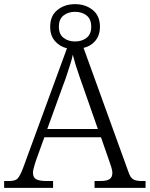

<svg xmlns="http://www.w3.org/2000/svg" viewBox="-22 -906 722 926"><path d="M-2 0V-33H22Q51 -33 62.5 -44.5Q74 -56 89 -95L301 -673Q265 -682 242.5 -708.5Q220 -735 220 -777Q220 -830 255 -858Q290 -886 340 -886Q390 -886 425 -858Q460 -830 460 -777Q460 -736 438 -709.5Q416 -683 381 -675L597 -78Q606 -50 620 -41.5Q634 -33 661 -33H680V0H434V-33H461Q494 -33 507 -42.5Q520 -52 520 -73Q520 -83 514.5 -101Q509 -119 503 -135L465 -244H192L154 -139Q151 -131 147 -118Q143 -105 140 -93Q137 -81 137 -73Q137 -50 152.5 -41.5Q168 -33 203 -33H234V0ZM206 -284H450L381 -481Q371 -510 361 -538Q351 -566 343 -592.5Q335 -619 329 -642Q325 -621 317 -596.5Q309 -572 300.5 -545.5Q292 -519 281 -491ZM340 -706Q373 -706 395.5 -723.5Q418 -741 418 -777Q418 -814 395.5 -831.5Q373 -849 340 -849Q307 -849 284.5 -831.5Q262 -814 262 -777Q262 -741 284.5 -723.5Q307 -706 340 -706Z"/></svg>

Font: Noto Rashi Hebrew Light
Style: Regular
Weight: 300
Version: Version 1.006